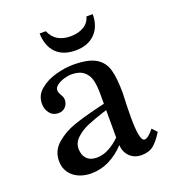

<svg xmlns="http://www.w3.org/2000/svg" viewBox="-119 -717 734 818"><g transform="rotate(-20 247.5 -308.0)"><path d="M218.3 -416Q205.6 -416 187 -410.6Q168.5 -405.3 154.5 -395.3Q140.6 -385.3 140.6 -372.1Q140.6 -366.7 142.6 -361.6Q144.5 -356.4 148.9 -348.6Q153.3 -341.3 155.3 -335.9Q157.2 -330.6 157.2 -324.7Q157.2 -305.2 144.8 -292.2Q132.3 -279.3 112.8 -279.3Q88.4 -279.3 74 -297.4Q59.6 -315.4 59.6 -340.8Q59.6 -378.9 89.4 -403.8Q119.1 -428.7 161.4 -440.4Q203.6 -452.1 240.2 -452.1Q309.1 -452.1 343 -431.9Q377 -411.6 387.9 -372.8Q398.9 -334 398.9 -264.2L397.9 -239.7Q397.5 -229 396.7 -204.1Q396 -179.2 396 -158.2Q396 -48.3 418.9 -48.3Q435.5 -48.3 461.9 -82L482.4 -60.1Q460.9 -24.9 439.9 -7.6Q418.9 9.8 384.8 9.8Q352.5 9.8 331.8 -10.5Q311 -30.8 309.1 -63Q277.8 -28.8 239 -9.5Q200.2 9.8 156.7 9.8Q126.5 9.8 100.8 -1.2Q75.2 -12.2 59.8 -34.2Q44.4 -56.2 44.4 -86.9Q44.4 -133.3 80.1 -164.1Q115.7 -194.8 162.1 -210.9Q208.5 -227.1 275.4 -243.2Q281.2 -244.1 307.6 -251V-297.4Q307.6 -334 301 -359.4Q294.4 -384.8 274.7 -400.4Q254.9 -416 218.3 -416ZM289.1 -216.3Q247.1 -202.6 217.3 -190.2Q187.5 -177.7 164.1 -156.7Q140.6 -135.7 140.6 -107.4Q140.6 -78.6 156.5 -62Q172.4 -45.4 201.2 -45.4Q230 -45.4 256.8 -59.8Q283.7 -74.2 307.6 -97.7V-222.2Q300.3 -219.7 289.1 -216.3ZM273.4 -569.3Q306.6 -569.3 331.8 -583Q356.9 -596.7 365.2 -626H393.6Q393.6 -570.3 361.3 -537.8Q329.1 -505.4 273.4 -505.4Q216.3 -505.4 185.3 -537.1Q154.3 -568.8 152.8 -626H180.7Q193.8 -596.2 217 -582.8Q240.2 -569.3 273.4 -569.3Z"/></g></svg>

Font: Radley
Style: Regular
Weight: 400
Designer: Vernon Adams
Foundry: Vernon Adams
Version: Version 1.003; ttfautohint (v1.6)